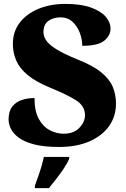

<svg xmlns="http://www.w3.org/2000/svg" viewBox="-20 -744 645 985"><path d="M284 10Q203 10 152 -4Q101 -18 73 -40Q45 -62 34.5 -86Q24 -110 24 -129Q24 -174 43.5 -198Q63 -222 93 -231.5Q123 -241 157 -241Q157 -173 179.5 -133Q202 -93 236.5 -75.5Q271 -58 306 -58Q359 -58 387.5 -88.5Q416 -119 416 -153Q416 -201 368.5 -230.5Q321 -260 240 -293Q164 -324 122 -359Q80 -394 63 -434Q46 -474 46 -518Q46 -582 81.5 -628Q117 -674 178 -699Q239 -724 315 -724Q396 -724 447.5 -705Q499 -686 523 -657.5Q547 -629 547 -598Q547 -561 514.5 -535Q482 -509 402 -509Q402 -543 389 -576.5Q376 -610 351.5 -632.5Q327 -655 291 -655Q254 -655 228.5 -637Q203 -619 203 -579Q203 -559 216 -538Q229 -517 267.5 -492.5Q306 -468 380 -438Q456 -408 498.5 -373.5Q541 -339 558 -299.5Q575 -260 575 -212Q575 -147 539.5 -97Q504 -47 438.5 -18.5Q373 10 284 10ZM159 208Q166 189 175.5 162.5Q185 136 193 108.5Q201 81 205 61H335V71Q326 92 308.5 118.5Q291 145 270 172Q249 199 231 221H159Z"/></svg>

Font: Noto Serif Devanagari Black
Style: Regular
Weight: 900
Designer: Universal Thirst, Indian Type Foundry and the Monotype Design Team
Foundry: Monotype Imaging Inc.
Version: Version 2.004; ttfautohint (v1.8.4.7-5d5b)